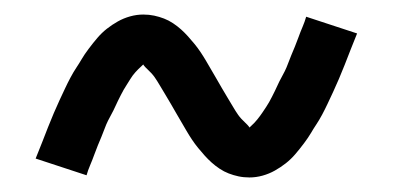

<svg xmlns="http://www.w3.org/2000/svg" viewBox="-20 -428 540 264"><path d="M323 -184Q315 -184 308 -185.5Q301 -187 294.5 -189.5Q288 -192 282 -196Q276 -200 271 -204.5Q266 -209 261.5 -214Q257 -219 252.5 -224.5Q248 -230 244 -236Q240 -242 236.5 -248Q233 -254 229.5 -260Q226 -266 222.5 -272Q219 -278 215 -285Q211 -292 207 -298.5Q203 -305 199.5 -311Q196 -317 192.5 -322Q189 -327 182.5 -333Q176 -339 176 -342H179Q179 -341 174.5 -337Q170 -333 166 -328.5Q162 -324 159 -319Q156 -314 154 -311Q152 -308 150 -304.5Q148 -301 146 -297Q144 -293 142 -289Q140 -285 138 -280.5Q136 -276 133.5 -271.5Q131 -267 128.5 -262Q126 -257 124 -251.5Q122 -246 119.5 -240Q117 -234 114.5 -228Q112 -222 109.5 -215Q107 -208 104 -201Q101 -194 99 -187L29 -210Q34 -222 38 -232.5Q42 -243 46 -253Q50 -263 54 -272.5Q58 -282 62 -290.5Q66 -299 69.5 -306.5Q73 -314 77 -321.5Q81 -329 85 -335Q89 -341 92.5 -347Q96 -353 102 -361Q108 -369 114 -376Q120 -383 127 -388.5Q134 -394 142 -398.5Q150 -403 159 -405.5Q168 -408 177 -408Q185 -408 192 -406.5Q199 -405 205.5 -402.5Q212 -400 218 -396Q224 -392 229 -387.5Q234 -383 238.5 -378Q243 -373 247.5 -367.5Q252 -362 256 -356Q260 -350 263.5 -344Q267 -338 270.5 -332Q274 -326 277.5 -320Q281 -314 285 -307Q289 -300 293 -293.5Q297 -287 300.5 -281Q304 -275 307.5 -270Q311 -265 317.5 -259Q324 -253 324 -250H321Q321 -251 325.5 -255Q330 -259 334 -264Q338 -269 341 -273.5Q344 -278 346 -281Q348 -284 350 -287.5Q352 -291 354 -295Q356 -299 358 -303Q360 -307 362 -311.5Q364 -316 366.5 -320.5Q369 -325 371.5 -330Q374 -335 376 -340.5Q378 -346 380.5 -352Q383 -358 385.5 -364Q388 -370 390.5 -377Q393 -384 396 -391Q399 -398 401 -405L471 -382Q466 -370 462 -359.5Q458 -349 454 -339Q450 -329 446 -319.5Q442 -310 438 -301.5Q434 -293 430.5 -285.5Q427 -278 423 -270.5Q419 -263 415 -257Q411 -251 407.5 -245Q404 -239 398 -231Q392 -223 386 -216Q380 -209 373 -203.5Q366 -198 358 -193.5Q350 -189 341 -186.5Q332 -184 323 -184Z"/></svg>

Font: Iosevka Fixed
Style: Regular
Weight: 400
Monospace: yes
Designer: Belleve Invis
Foundry: Belleve Invis
Version: Version 33.2.4